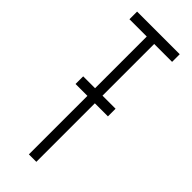

<svg xmlns="http://www.w3.org/2000/svg" viewBox="-212 -649 675 675"><g transform="rotate(45 125.0 -312.0)"><path d="M104 0V-291H45V-329H104V-586H18V-624H230V-586H141V-329H206V-291H141V0Z"/></g></svg>

Font: Inconsolata UltraCondensed Light
Style: Regular
Weight: 300
Width: 1
Monospace: yes
Designer: Raph Levien, Cyreal, Brenton Simpson
Foundry: Raph Levien, Cyreal, Google
Version: Version 3.001; ttfautohint (v1.8.2.53-6de2)